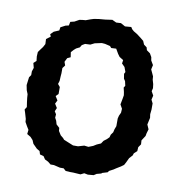

<svg xmlns="http://www.w3.org/2000/svg" viewBox="-73 -678 716 762"><g transform="rotate(10 285.0 -297.0)"><path d="M301 16 271 14H259L241 13L231 4H216L191 -2H177L166 -11L152 -18L144 -30L129 -34L125 -47L113 -54L96 -71L90 -85L80 -96L65 -105L67 -122L59 -135L50 -151L49 -163L42 -187L38 -199L45 -210L42 -230L40 -246L39 -261L33 -276L29 -296L33 -328L40 -338V-353L45 -368L40 -387L51 -397L49 -415L50 -433L58 -444L67 -456L74 -469L73 -489L90 -502L86 -511L98 -523L119 -532L121 -545L140 -555L153 -558L156 -573L172 -577L190 -587L202 -589L215 -590L234 -597L247 -601L267 -604L291 -606L319 -610L336 -602L355 -603L373 -593L398 -595L403 -587L411 -580L426 -571L443 -558L454 -549L460 -535L472 -526L475 -515L489 -505L497 -491L499 -478L509 -461L505 -443L512 -428L517 -417L518 -404L523 -387L525 -371L522 -358L531 -342L527 -325L534 -311V-286L532 -267L534 -253L528 -225L536 -207L531 -190L529 -179L516 -159L517 -143L508 -130L507 -114L495 -103L492 -94L480 -81L471 -62L465 -51L454 -43L436 -32L427 -26L410 -17L406 -11L383 -4V-2L364 3L353 10L330 12L315 9ZM252 -92H272L296 -99L313 -97L331 -104L344 -112L360 -119L368 -131L380 -140L389 -149L392 -160L400 -171L403 -184L408 -197V-228L411 -240L417 -253L418 -269L409 -285L414 -311L416 -323L414 -336L410 -353L415 -361L411 -379L405 -388L402 -407L406 -415L399 -434L387 -446L389 -460L373 -470L365 -481L354 -500L334 -499L328 -506L307 -511L294 -512L266 -506L250 -498L229 -497L217 -490L211 -480L197 -473L189 -466L179 -455L182 -435L169 -429L161 -413L166 -399L157 -387V-366L156 -354L155 -335L151 -322L160 -311V-283L150 -273L160 -257L153 -243L163 -227L157 -213L164 -202L163 -188L169 -177L173 -163L186 -151L187 -139L197 -123L208 -114L213 -108L230 -101Z"/></g></svg>

Font: Winky Rough Medium
Style: Regular
Weight: 500
Designer: Simon Atzbach
Foundry: typofactur
Version: Version 1.206; ttfautohint (v1.8.4.7-5d5b)